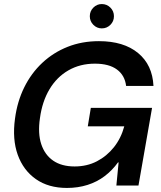

<svg xmlns="http://www.w3.org/2000/svg" viewBox="-20 -915 795 947"><path d="M310 12Q219 12 157 -31.5Q95 -75 67.5 -151.5Q40 -228 54 -330Q65 -414 99.5 -484Q134 -554 188.5 -605Q243 -656 313.5 -684Q384 -712 468 -712Q590 -712 661 -653.5Q732 -595 737 -491H602Q596 -543 557 -572Q518 -601 448 -601Q375 -601 317.5 -568Q260 -535 224 -474.5Q188 -414 177 -332Q166 -257 183.5 -204Q201 -151 242.5 -122.5Q284 -94 348 -94Q409 -94 458 -119.5Q507 -145 542 -189Q577 -233 593 -292H413L428 -383H730L663 0H554L565 -114H562Q534 -75 496.5 -46.5Q459 -18 412 -3Q365 12 310 12ZM482 -775Q458 -775 440.5 -792.5Q423 -810 423 -835Q423 -860 440.5 -877.5Q458 -895 482 -895Q507 -895 524.5 -877.5Q542 -860 542 -835Q542 -810 524.5 -792.5Q507 -775 482 -775Z"/></svg>

Font: DM Sans 36pt SemiBold
Style: Italic
Weight: 600
Italic angle: -10°
Designer: Colophon Foundry, Jonny Pinhorn
Foundry: Colophon Foundry
Version: Version 4.004;gftools[0.9.30]